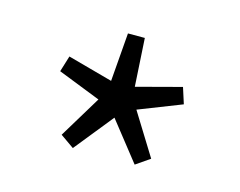

<svg xmlns="http://www.w3.org/2000/svg" viewBox="-54 -866 551 441"><g transform="rotate(15 221.5 -645.5)"><path d="M147.9 -502 115.2 -524.9 175.8 -625 74.2 -665 85.9 -703.1 192.9 -673.8 202.1 -789.1H242.2L249 -674.8L356 -703.1L368.2 -665L266.1 -625L328.1 -524.9L294.9 -502L222.2 -594.2Z"/></g></svg>

Font: Source Han Sans CN Light
Style: Regular
Weight: 300
Designer: Ryoko NISHIZUKA  (kana, bopomofo & ideographs); Paul D. Hunt (Latin, Greek & Cyrillic); Sandoll Communications , Soo-you
Foundry: Adobe
Version: Version 2.000;hotconv 1.0.107;makeotfexe 2.5.65593